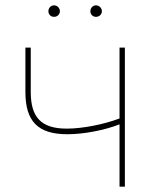

<svg xmlns="http://www.w3.org/2000/svg" viewBox="-20 -698 582 718"><path d="M182 -635C194 -635 204 -644 204 -656C204 -668 194 -678 182 -678C170 -678 161 -668 161 -656C161 -644 170 -635 182 -635ZM339 -635C351 -635 361 -644 361 -656C361 -668 351 -678 339 -678C327 -678 318 -668 318 -656C318 -644 327 -635 339 -635ZM427 0H447V-520H427V-255C369 -233 289 -217 230 -217C135 -217 95 -258 95 -354V-520H75V-354C75 -244 122 -196 232 -196C293 -196 371 -211 427 -233Z"/></svg>

Font: Fixel Text Thin
Style: Regular
Weight: 100
Width: 4
Designer: AlfaBravo + MacPaw
Foundry: Kyrylo Tkachov, Marchela Mozhyna, Serhii Makarenko, Maria Weinstein, Zakhar Kryvoshyya
Version: Version 1.211